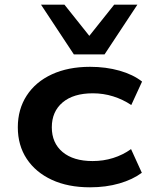

<svg xmlns="http://www.w3.org/2000/svg" viewBox="-20 -789 645 819"><path d="M364 10Q270 10 201 -22Q132 -54 94 -111.5Q56 -169 56 -246Q56 -323 94 -381.5Q132 -440 201.5 -472Q271 -504 364 -504Q432 -504 490 -487.5Q548 -471 586 -441L540 -341Q504 -365 462.5 -378Q421 -391 376 -391Q293 -391 247 -352Q201 -313 201 -246Q201 -179 247 -140.5Q293 -102 375 -102Q421 -102 462.5 -115Q504 -128 539 -153L585 -52Q546 -23 489 -6.5Q432 10 364 10ZM295 -557 155 -769H255L361 -636L467 -769H566L426 -557Z"/></svg>

Font: Nunito Sans 10pt Expanded
Style: Bold
Weight: 700
Width: 7
Designer: Vernon Adams
Foundry: Vernon Adams
Version: Version 3.101;gftools[0.9.27]